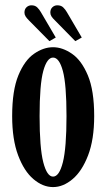

<svg xmlns="http://www.w3.org/2000/svg" viewBox="-20 -712 412 742"><path d="M185 11Q145.5 11 109.2 -19.8Q73 -50.5 50 -111.8Q27 -173 27 -263.5Q27 -362.5 51 -420.8Q75 -479 111.5 -504.2Q148 -529.5 185 -529.5Q221.5 -529.5 258.2 -504.2Q295 -479 319.5 -420.8Q344 -362.5 344 -263.5Q344 -173 320.5 -111.8Q297 -50.5 260.5 -19.8Q224 11 185 11ZM185 -29.5Q209 -29.5 223 -85Q237 -140.5 237 -263.5Q237 -385.5 223 -437.5Q209 -489.5 185 -489.5Q161.5 -489.5 147.2 -437.5Q133 -385.5 133 -263.5Q133 -140.5 147.2 -85Q161.5 -29.5 185 -29.5ZM271 -553 192 -633.5Q183.5 -641.5 179 -648.5Q174.5 -655.5 174.5 -663.5Q174.5 -676.5 182.5 -684Q190.5 -691.5 201.5 -691.5Q216 -691.5 224.2 -683.5Q232.5 -675.5 238.5 -665L296 -567ZM171 -553 91.5 -633.5Q83 -642 78.8 -648.8Q74.5 -655.5 74.5 -663.5Q74.5 -676.5 82.5 -684Q90.5 -691.5 101.5 -691.5Q115.5 -691.5 123.8 -683.5Q132 -675.5 138 -665L195.5 -567Z"/></svg>

Font: Imbue 10pt SemiBold
Style: Regular
Weight: 600
Designer: Tyler Finck
Foundry: Etcetera Type Company
Version: Version 1.102; ttfautohint (v1.8.3)